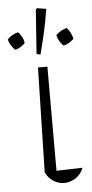

<svg xmlns="http://www.w3.org/2000/svg" viewBox="-71 -755 378 792"><g transform="rotate(-5 118.0 -359.0)"><path d="M86 -45 96 -479H135V-48L243 -51Q232 -23 209.5 -9Q187 5 163 5Q139 5 118.5 -8Q98 -21 86 -45ZM111 -531 95 -535 108 -718 113 -723 151 -717Q144 -670 133.5 -623Q123 -576 111 -531ZM27 -631Q36 -621 42.5 -609Q49 -597 50 -584Q43 -576 31.5 -569Q20 -562 8 -560Q-1 -570 -8 -581Q-15 -592 -18 -605Q-10 -614 2 -621Q14 -628 27 -631ZM228 -631Q237 -621 243.5 -609Q250 -597 252 -584Q244 -576 232.5 -569Q221 -562 209 -560Q189 -579 183 -605Q192 -614 203.5 -621Q215 -628 228 -631Z"/></g></svg>

Font: Piazzolla ExtraLight
Style: Regular
Weight: 200
Designer: Juan Pablo del Peral
Foundry: Huerta Tipografica
Version: Version 1.330